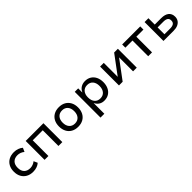

<svg xmlns="http://www.w3.org/2000/svg" viewBox="357 -1950 3573 3573"><g transform="rotate(-45 2143.5 -163.0)"><path d="M322 9Q244 9 186.5 -23Q129 -55 97.5 -112.5Q66 -170 66 -249Q66 -328 98 -386Q130 -444 187.5 -475Q245 -506 323 -506Q376 -506 423 -489Q470 -472 501 -444L467 -368Q438 -393 402.5 -406Q367 -419 332 -419Q255 -419 211.5 -375Q168 -331 168 -248Q168 -166 211.5 -122Q255 -78 332 -78Q366 -78 401.5 -91Q437 -104 464 -127L498 -52Q469 -24 422.5 -7.5Q376 9 322 9Z M627 0V-497H1094V0H992V-413H728V0Z M1507 9Q1429 9 1372.5 -23Q1316 -55 1285.5 -113.5Q1255 -172 1255 -249Q1255 -327 1285.5 -384.5Q1316 -442 1372.5 -474Q1429 -506 1506 -506Q1584 -506 1640 -474Q1696 -442 1727 -384.5Q1758 -327 1758 -249Q1758 -172 1727.5 -113.5Q1697 -55 1640.5 -23Q1584 9 1507 9ZM1506 -77Q1577 -77 1617.5 -123.5Q1658 -170 1658 -250Q1658 -329 1618 -375Q1578 -421 1506 -421Q1435 -421 1394.5 -375Q1354 -329 1354 -250Q1354 -170 1395 -123.5Q1436 -77 1506 -77Z M1919 180V-498H2010V-392H2013Q2037 -447 2084.5 -476.5Q2132 -506 2195 -506Q2265 -506 2316.5 -473.5Q2368 -441 2396 -383.5Q2424 -326 2424 -249Q2424 -174 2396.5 -115.5Q2369 -57 2317.5 -24Q2266 9 2195 9Q2134 9 2089.5 -20Q2045 -49 2023 -98H2020V180ZM2171 -73Q2242 -73 2282.5 -120.5Q2323 -168 2323 -250Q2323 -331 2283 -378Q2243 -425 2171 -425Q2100 -425 2059.5 -378Q2019 -331 2019 -250Q2019 -168 2059.5 -120.5Q2100 -73 2171 -73Z M2585 0V-497H2682V-130L2955 -497H3053V0H2956V-368L2682 0Z M3354 0V-413H3166V-497H3642V-413H3455V0Z M3756 0V-497H3857V-330H4025Q4126 -330 4178 -287Q4230 -244 4230 -166Q4230 -116 4205.5 -78.5Q4181 -41 4135 -20.5Q4089 0 4025 0ZM3857 -75H4008Q4065 -75 4097 -96Q4129 -117 4129 -166Q4129 -215 4097 -235Q4065 -255 4008 -255H3857Z"/></g></svg>

Font: Nunito Sans 7pt Medium
Style: Regular
Weight: 500
Designer: Vernon Adams
Foundry: Vernon Adams
Version: Version 3.101;gftools[0.9.27]